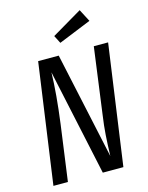

<svg xmlns="http://www.w3.org/2000/svg" viewBox="-132 -983 817 1063"><g transform="rotate(-15 276.5 -451.0)"><path d="M440 0H322L191 -610Q188 -487 166 -321L122 0H39L136 -689H254L386 -78Q388 -146 391.5 -197.5Q395 -249 404 -311L455 -689H537ZM468 -831 281 -755 258 -800 431 -902Z"/></g></svg>

Font: Fira Sans Compressed
Style: Italic
Weight: 400
Width: 1
Italic angle: -8°
Designer: bBox Type GmbH & Carrois Corporate GbR & Edenspiekermann AG
Foundry: bBox Type GmbH & Carrois Corporate GbR & Edenspiekermann AG
Version: Version 4.301